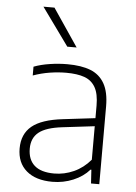

<svg xmlns="http://www.w3.org/2000/svg" viewBox="-56 -851 640 902"><g transform="rotate(5 264.0 -400.0)"><path d="M446 -367V0H407L403 -64.5H399Q370 -31 323.5 -11.5Q277 8 225 8Q146.5 8 102.5 -29.8Q58.5 -67.5 58.5 -135Q58.5 -203 104 -240.5Q149.5 -278 250 -289.5L401 -307.5V-367Q401 -422 383.5 -452.8Q366 -483.5 332.2 -495.8Q298.5 -508 245.5 -508Q209 -508 169 -501.8Q129 -495.5 90 -481.5V-523Q122.5 -535.5 164.8 -542Q207 -548.5 247.5 -548.5Q313.5 -548.5 357 -531.5Q400.5 -514.5 423.2 -474.5Q446 -434.5 446 -367ZM401 -111.5V-269.5L250.5 -251.5Q173.5 -242.5 139.8 -215.5Q106 -188.5 106 -138.5Q106 -86.5 137 -59Q168 -31.5 230 -31.5Q278 -31.5 322.5 -51.5Q367 -71.5 401 -111.5ZM240 -630.5 112 -808H164L284 -630.5Z"/></g></svg>

Font: Encode Sans Semi Expanded ExLight
Style: Regular
Weight: 275
Width: 6
Designer: Multiple Designers
Foundry: Impallari Type
Version: Version 2.000